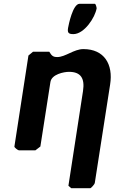

<svg xmlns="http://www.w3.org/2000/svg" viewBox="-20 -793 604 1013"><path d="M341 187 356 200H456C461 200 479 179 480 173L561 -347C578 -454 530 -534 420 -534C370 -534 325 -492 282 -492C261 -492 253 -498 240 -520H154L130 -500L56 -20C55 -15 74 0 80 0H167L193 -20L246 -360C252 -401 317 -414 344 -414C407 -414 428 -379 418 -313ZM480 -773H400C364 -773 342 -662 339 -645C335 -620 342 -613 367 -613C424 -613 482 -700 490 -750C490 -751 486 -773 480 -773Z"/></svg>

Font: Asimov Print
Style: CIt
Weight: 500
Designer: Google
Version: Version 2.000980: 2014